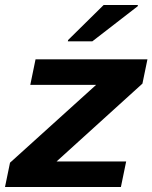

<svg xmlns="http://www.w3.org/2000/svg" viewBox="-25 -747 609 767"><path d="M-5 0 15 -97 359 -408H96L117 -510H564L544 -413L201 -102H479L458 0ZM246 -582 247 -587 389 -727H526L525 -722L344 -582Z"/></svg>

Font: Saira SemiExpanded SemiBold
Style: Italic
Weight: 600
Width: 6
Italic angle: -12°
Designer: Hector Gatti with collaboration of the Omnibus-Type team
Foundry: Omnibus-Type
Version: Version 1.101